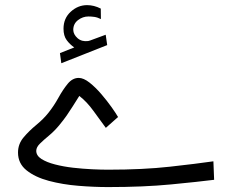

<svg xmlns="http://www.w3.org/2000/svg" viewBox="-20 -741 920 760"><path d="M273.9 -553.2Q256.3 -565.4 243.9 -582.3Q231.4 -599.1 231.4 -627.4Q231.4 -668.5 260 -694.6Q288.6 -720.7 324.7 -720.7Q352.1 -720.7 378.9 -707L379.4 -665.5Q365.7 -672.4 353.5 -674.1Q341.3 -675.8 330.1 -675.8Q307.6 -675.8 288.8 -661.4Q270 -647 270 -622.6Q270.5 -604.5 287.1 -589.8Q303.7 -575.2 329.1 -578.6Q330.6 -578.6 336.4 -580.6L398.4 -603.5L404.3 -562.5L222.7 -490.7L217.3 -530.8ZM407.2 -69.3Q546.4 -69.3 652.1 -81.1Q757.8 -92.8 824.7 -102.5L827.6 -29.3Q765.6 -21.5 657 -11Q548.3 -0.5 408.2 -0.5Q351.6 -0.5 289.6 -5.6Q227.5 -10.7 173.3 -25.1Q119.1 -39.6 85.2 -66.7Q51.3 -93.8 51.3 -137.2Q51.3 -170.9 73.2 -197Q95.2 -223.1 123.8 -246.6Q152.3 -270 172.4 -295.4Q193.4 -321.8 211.2 -354Q229 -386.2 248 -409.4Q267.1 -432.6 291.5 -432.6Q311 -432.6 334.7 -413.8Q358.4 -395 381.3 -368.2Q404.3 -341.3 422.1 -316.2Q439.9 -291 447.3 -277.8L398.9 -234.9Q376 -265.6 349.9 -302Q323.7 -338.4 293.9 -361.3Q278.8 -337.4 267.6 -319.6Q256.3 -301.8 244.4 -284.4Q232.4 -267.1 213.9 -244.6Q194.8 -221.7 173.8 -204.3Q152.8 -187 138.2 -172.6Q123.5 -158.2 123.5 -144Q123.5 -125 144 -111.8Q164.6 -98.6 197.8 -90.1Q231 -81.5 269.3 -77.1Q307.6 -72.8 344.2 -71Q380.9 -69.3 407.2 -69.3Z"/></svg>

Font: Vazirmatn RD Light
Style: Regular
Weight: 300
Designer: Saber Rastikerdar
Foundry: Saber Rastikerdar
Version: Version 32.102